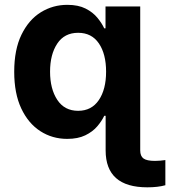

<svg xmlns="http://www.w3.org/2000/svg" viewBox="-20 -573 713 805"><path d="M597.7 212.4Q422.9 212.4 422.9 57.6V-87.4H417Q406.7 -65.4 387.5 -43Q368.2 -20.5 337.4 -5.6Q306.6 9.3 261.7 9.3Q199.2 9.3 148.9 -23.2Q98.6 -55.7 69.1 -118.4Q39.6 -181.2 39.6 -272Q39.6 -365.2 70.1 -427.7Q100.6 -490.2 151.1 -521.5Q201.7 -552.7 262.2 -552.7Q308.1 -552.7 338.9 -537.1Q369.6 -521.5 388.4 -498.5Q407.2 -475.6 417 -454.1H422.4V-545.9H567.9V57.6Q567.9 81.5 581.8 91.6Q595.7 101.6 629.9 101.6Q640.6 101.6 651.4 100.6Q662.1 99.6 673.3 98.1V203.6Q642.1 212.4 597.7 212.4ZM307.6 -108.4Q363.8 -108.4 394.3 -153.3Q424.8 -198.2 424.8 -272.5Q424.8 -346.7 394.5 -391.1Q364.3 -435.5 307.6 -435.5Q250 -435.5 220 -390.1Q189.9 -344.7 189.9 -272.5Q189.9 -200.2 220.2 -154.3Q250.5 -108.4 307.6 -108.4Z"/></svg>

Font: Inter-Bold
Style: Bold
Weight: 700
Designer: Rasmus Andersson
Foundry: rsms
Version: Version 4.000;git-a52131595